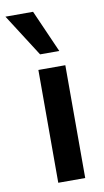

<svg xmlns="http://www.w3.org/2000/svg" viewBox="-125 -787 450 828"><g transform="rotate(-10 100.5 -372.5)"><path d="M61 0V-494H179V0ZM80 -559 -39 -745H82L164 -559Z"/></g></svg>

Font: Nunito Sans 10pt Condensed
Style: Bold
Weight: 700
Width: 3
Designer: Vernon Adams
Foundry: Vernon Adams
Version: Version 3.101;gftools[0.9.27]